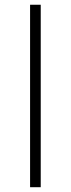

<svg xmlns="http://www.w3.org/2000/svg" viewBox="-20 -781 296 801"><path d="M105.5 0V-761.2H149.9V0Z"/></svg>

Font: Open Sans Condensed Light
Style: Regular
Weight: 300
Width: 3
Designer: Monotype Design Team
Foundry: Monotype Imaging Inc.
Version: Version 3.003; ttfautohint (v1.8.4)